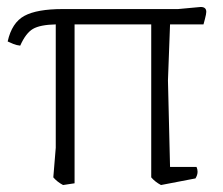

<svg xmlns="http://www.w3.org/2000/svg" viewBox="-20 -526 639 551"><path d="M541 -14 442 5Q425 -4 414 -17V-456H194V0L161 5Q144 -4 133 -17L140 -102V-456Q95 -455 74.5 -443Q54 -431 38 -395Q28 -396 18 -400Q8 -404 2 -407Q14 -461 50 -480.5Q86 -500 160 -500H491L556 -506Q572 -506 572 -492Q572 -486 568 -471L564 -456H468L462 -295L468 -47H544Q547 -40 547 -33Q547 -24 541 -14Z"/></svg>

Font: Scope One
Style: Regular
Weight: 400
Designer: Dalton Maag Ltd
Foundry: Dalton Maag Ltd
Version: Version 1.001; ttfautohint (v1.4.1) -l 11 -r 50 -G 50 -x 14 